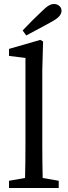

<svg xmlns="http://www.w3.org/2000/svg" viewBox="-20 -938 338 958"><path d="M25 0V-36L105 -50Q106 -91 106.5 -130.5Q107 -170 107 -210V-649L25 -659V-694L181 -739L195 -731L191 -589V-210Q191 -170 191.5 -130Q192 -90 193 -50L273 -36V0ZM93 -786Q139 -835 187 -880Q208 -901 222 -909.5Q236 -918 249 -918Q265 -918 276 -908.5Q287 -899 287 -884Q287 -871 276.5 -858Q266 -845 237 -829Q206 -812 174.5 -795Q143 -778 111 -761Z"/></svg>

Font: Source Serif Pro
Style: Regular
Weight: 400
Designer: Frank Grießhammer
Foundry: Adobe Systems Incorporated
Version: Version 3.001;hotconv 1.0.111;makeotfexe 2.5.65597